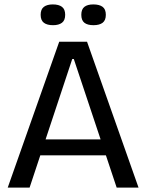

<svg xmlns="http://www.w3.org/2000/svg" viewBox="-20 -849 663 869"><path d="M15 0 248 -660H374L607 0H508L314 -582H307L114 0ZM124 -146V-218H510V-146ZM403 -735Q376 -735 362 -746Q348 -757 348 -782Q348 -807 362 -818Q376 -829 402 -829Q430 -829 444.5 -818Q459 -807 459 -782Q459 -757 444.5 -746Q430 -735 403 -735ZM220 -735Q193 -735 178.5 -746Q164 -757 164 -782Q164 -807 178.5 -818Q193 -829 219 -829Q246 -829 260.5 -818Q275 -807 275 -782Q275 -757 260.5 -746Q246 -735 220 -735Z"/></svg>

Font: Bricolage Grotesque 72pt
Style: Regular
Weight: 400
Version: Version 1.001;gftools[0.9.33.dev8+g029e19f]